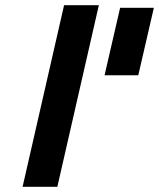

<svg xmlns="http://www.w3.org/2000/svg" viewBox="-20 -720 613 740"><path d="M227 -700H361L201 0H67ZM513 -430H383L443 -690H573Z"/></svg>

Font: Panefresco 999wt
Style: Italic
Weight: 900
Version: Version 1.001